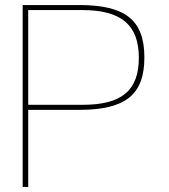

<svg xmlns="http://www.w3.org/2000/svg" viewBox="-20 -742 671 762"><path d="M92 -702H307C461 -702 531 -643 531 -513C531 -383 464 -326 307 -326H92ZM92 0V-306H294C478 -306 553 -366 553 -514C553 -662 478 -722 294 -722H70V0Z"/></svg>

Font: Perun Thin
Style: Regular
Weight: 100
Foundry: Copyright (c) Stefan Peev, Context Ltd, 2016
Version: Version 1.089